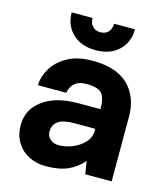

<svg xmlns="http://www.w3.org/2000/svg" viewBox="-107 -784 767 879"><g transform="rotate(15 276.5 -344.5)"><path d="M124 -700H223Q223 -676 236.5 -661Q250 -646 274 -646Q298 -646 311.5 -661Q325 -676 325 -700H424Q424 -639 383.5 -600Q343 -561 274 -561Q205 -561 164.5 -600Q124 -639 124 -700ZM191 11Q147 11 111 -7Q75 -25 53.5 -59.5Q32 -94 32 -142Q32 -216 93.5 -261Q155 -306 259 -306H366Q366 -359 348 -380Q330 -401 274 -401Q244 -401 227 -389.5Q210 -378 203 -363Q196 -348 196 -338H61Q62 -380 86 -419.5Q110 -459 157 -485Q204 -511 274 -511Q387 -511 444 -456Q501 -401 501 -306V0H376L366 -61Q337 -26 295.5 -7.5Q254 11 191 11ZM224 -97Q255 -97 287.5 -110Q320 -123 343 -147Q366 -171 366 -203V-213H264Q167 -213 167 -147Q167 -125 183 -111Q199 -97 224 -97Z"/></g></svg>

Font: Haskoy ExtraBold
Style: Regular
Weight: 800
Designer: Ertekin Erdin
Foundry: Ertekin Erdin
Version: Version 2.000; ttfautohint (v1.8.4.7-5d5b)